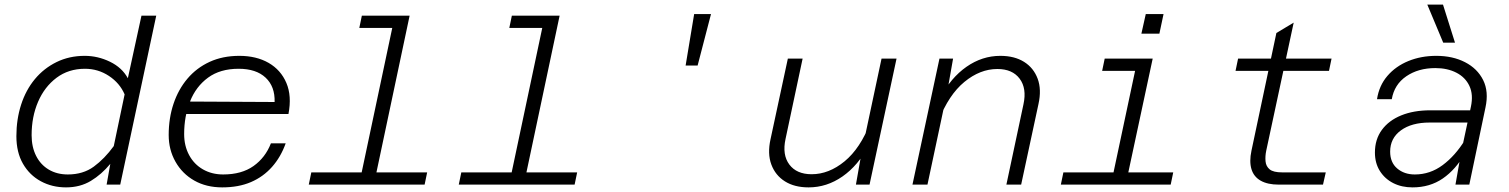

<svg xmlns="http://www.w3.org/2000/svg" viewBox="-20 -800 6541 832"><path d="M347 -558Q404 -558 456.5 -532.5Q509 -507 534 -461L593 -732H657L501 0H442L458 -90Q420 -44 373.5 -16Q327 12 266 12Q206 12 157 -14.5Q108 -41 79.5 -90.5Q51 -140 51 -210Q51 -283 71.5 -346.5Q92 -410 131 -457Q170 -504 225 -531Q280 -558 347 -558ZM274 -44Q340 -44 386.5 -78Q433 -112 473 -167L520 -391Q499 -440 452 -471Q405 -502 348 -502Q277 -502 225 -463Q173 -424 145 -359Q117 -294 117 -214Q117 -163 136.5 -124.5Q156 -86 191.5 -65Q227 -44 274 -44Z M943 12Q874 12 822 -17.5Q770 -47 740.5 -99Q711 -151 711 -215Q711 -288 732 -350.5Q753 -413 792.5 -459.5Q832 -506 888.5 -532Q945 -558 1017 -558Q1091 -558 1144 -527.5Q1197 -497 1221 -440.5Q1245 -384 1230 -306H774L785 -360L1170 -358Q1172 -425 1131 -463.5Q1090 -502 1014 -502Q934 -502 881.5 -463.5Q829 -425 803.5 -360.5Q778 -296 778 -219Q778 -168 799.5 -128Q821 -88 859.5 -66Q898 -44 947 -44Q1027 -44 1078.5 -80.5Q1130 -117 1154 -179H1218Q1197 -120 1159 -77Q1121 -34 1067.5 -11Q1014 12 943 12Z M1536 0 1691 -732H1755L1600 0ZM1318 0 1329 -53H1831L1820 0ZM1537 -679 1548 -732H1723L1712 -679Z M2186 0 2341 -732H2405L2250 0ZM1968 0 1979 -53H2481L2470 0ZM2187 -679 2198 -732H2373L2362 -679Z M2951 -516 2988 -739H3061L3003 -516Z M3458 -546 3384 -198Q3369 -129 3400.5 -87Q3432 -45 3497 -45Q3572 -45 3640 -101Q3708 -157 3751 -268L3744 -169Q3699 -83 3631 -35.5Q3563 12 3484 12Q3423 12 3381.5 -14Q3340 -40 3322.5 -87Q3305 -134 3319 -197L3394 -546ZM3865 -546 3748 0H3689L3714 -142L3800 -546Z M4341 0 4415 -348Q4430 -417 4398.5 -459Q4367 -501 4302 -501Q4227 -501 4159 -445Q4091 -389 4048 -278L4055 -377Q4100 -463 4168 -510.5Q4236 -558 4315 -558Q4376 -558 4417.5 -532Q4459 -506 4476.5 -459Q4494 -412 4480 -349L4405 0ZM3934 0 4051 -546H4110L4085 -404L3999 0Z M4794 0 4910 -546H4975L4858 0ZM4577 0 4588 -53H5064L5053 0ZM4756 -493 4767 -546H4943L4931 -493ZM4926 -654 4945 -739H5022L5004 -654Z M5521 0Q5473 0 5443 -17Q5413 -34 5403 -67Q5393 -100 5403 -147L5511 -657L5586 -702L5467 -147Q5462 -123 5464 -101Q5466 -79 5482 -66Q5498 -53 5536 -53H5725L5713 0ZM5334 -493 5345 -546H5750L5739 -493Z M6287 0 6312 -142 6354 -338Q6365 -390 6347.5 -427.5Q6330 -465 6291 -485Q6252 -505 6200 -505Q6126 -505 6074 -469.5Q6022 -434 6011 -370H5947Q5956 -429 5992 -471Q6028 -513 6083 -535.5Q6138 -558 6204 -558Q6275 -558 6328.5 -530.5Q6382 -503 6407 -453Q6432 -403 6417 -334L6347 0ZM6101 12Q6054 12 6017.5 -6.5Q5981 -25 5959.5 -59Q5938 -93 5938 -139Q5938 -196 5968 -237Q5998 -278 6052 -300Q6106 -322 6178 -322H6363L6352 -269H6175Q6097 -269 6050.5 -235Q6004 -201 6004 -143Q6004 -96 6034.5 -70Q6065 -44 6111 -44Q6177 -44 6231.5 -84.5Q6286 -125 6328 -193V-135Q6288 -65 6232 -26.5Q6176 12 6101 12ZM6285 -615H6234L6165 -780H6233Z"/></svg>

Font: Azeret Mono ExtraLight
Style: Italic
Weight: 250
Italic angle: -12°
Designer: Martin Vácha
Foundry: Displaay
Version: Version 1.002